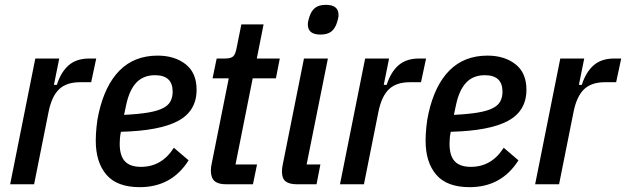

<svg xmlns="http://www.w3.org/2000/svg" viewBox="-20 -762 2589 794"><path d="M22 0 126 -520H225L203 -411H215Q232 -464 264 -492Q296 -520 349 -520H378L357 -422H311Q255 -422 224.5 -393Q194 -364 181 -300L121 0Z M558 12Q464 12 420 -39.5Q376 -91 376 -180Q376 -205 379 -236Q382 -267 388 -293Q414 -410 475 -471Q536 -532 632 -532Q702 -532 747.5 -496.5Q793 -461 793 -391Q793 -303 716.5 -262Q640 -221 480 -217Q477 -203 476 -190Q475 -177 475 -168Q475 -118 496.5 -95Q518 -72 563 -72Q649 -72 699 -151L760 -99Q690 12 558 12ZM621 -451Q573 -451 544 -420.5Q515 -390 502 -329L493 -287Q553 -290 592 -296.5Q631 -303 653.5 -314.5Q676 -326 685 -343Q694 -360 694 -383Q694 -451 621 -451Z M914 0Q882 0 867 -13.5Q852 -27 852 -57Q852 -71 856 -88L926 -438H859L876 -520H910Q935 -520 944.5 -529Q954 -538 959 -566L978 -661H1070L1042 -520H1137L1121 -438H1025L954 -82H1043L1026 0Z M1305 -619Q1253 -619 1253 -661Q1253 -673 1259 -691Q1267 -717 1283 -729.5Q1299 -742 1328 -742Q1380 -742 1380 -700Q1380 -688 1374 -670Q1366 -644 1350 -631.5Q1334 -619 1305 -619ZM1208 0Q1176 0 1161 -12Q1146 -24 1146 -52Q1146 -68 1150 -85L1237 -520H1336L1248 -82H1305L1289 0Z M1386 0 1490 -520H1589L1567 -411H1579Q1596 -464 1628 -492Q1660 -520 1713 -520H1742L1721 -422H1675Q1619 -422 1588.5 -393Q1558 -364 1545 -300L1485 0Z M1922 12Q1828 12 1784 -39.5Q1740 -91 1740 -180Q1740 -205 1743 -236Q1746 -267 1752 -293Q1778 -410 1839 -471Q1900 -532 1996 -532Q2066 -532 2111.5 -496.5Q2157 -461 2157 -391Q2157 -303 2080.5 -262Q2004 -221 1844 -217Q1841 -203 1840 -190Q1839 -177 1839 -168Q1839 -118 1860.5 -95Q1882 -72 1927 -72Q2013 -72 2063 -151L2124 -99Q2054 12 1922 12ZM1985 -451Q1937 -451 1908 -420.5Q1879 -390 1866 -329L1857 -287Q1917 -290 1956 -296.5Q1995 -303 2017.5 -314.5Q2040 -326 2049 -343Q2058 -360 2058 -383Q2058 -451 1985 -451Z M2193 0 2297 -520H2396L2374 -411H2386Q2403 -464 2435 -492Q2467 -520 2520 -520H2549L2528 -422H2482Q2426 -422 2395.5 -393Q2365 -364 2352 -300L2292 0Z"/></svg>

Font: IBM Plex Sans Condensed Medium
Style: Italic
Weight: 500
Width: 3
Italic angle: -11°
Designer: Mike Abbink, Paul van der Laan, Pieter van Rosmalen
Foundry: Bold Monday
Version: Version 1.3